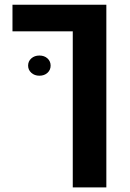

<svg xmlns="http://www.w3.org/2000/svg" viewBox="-20 -605 559 828"><path d="M293.8 203.1V-469.9H33.8V-584.6H438.6V203.1ZM149.8 -278.5Q129 -278.5 115.1 -291.1Q101.2 -303.7 101.2 -322Q101.2 -340.9 115.1 -353.2Q129 -365.5 149.8 -365.5Q171.1 -365.5 184.7 -353.2Q198.3 -340.9 198.3 -322Q198.3 -303.3 184.7 -290.9Q171.1 -278.5 149.8 -278.5Z"/></svg>

Font: Heebo
Style: Regular
Weight: 400
Designer: Oded Ezer
Foundry: Ezer Type House
Version: Version 3.100